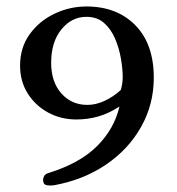

<svg xmlns="http://www.w3.org/2000/svg" viewBox="-20 -550 548 593"><path d="M148 22Q132 24 122.5 21.5Q113 19 113 5Q113 0 116.5 -6.5Q120 -13 131 -16Q227 -46 280 -99Q333 -152 349 -221Q315 -199 282.5 -190Q250 -181 216 -181Q168 -181 128.5 -202.5Q89 -224 65.5 -261.5Q42 -299 42 -347Q42 -403 71.5 -444Q101 -485 148 -507.5Q195 -530 247 -530Q341 -530 398 -472Q455 -414 455 -310Q455 -228 416 -158.5Q377 -89 308 -42Q239 5 148 22ZM250 -226Q276 -226 303 -238.5Q330 -251 353 -272Q355 -278 357 -289Q359 -300 359 -311Q359 -337 353.5 -369Q348 -401 335.5 -430.5Q323 -460 301.5 -479Q280 -498 247 -498Q201 -498 169.5 -459Q138 -420 138 -356Q138 -297 169.5 -261.5Q201 -226 250 -226Z"/></svg>

Font: Alice
Style: Regular
Weight: 400
Designer: Ksenia Yerulevich
Foundry: Cyreal (http://www.cyreal.org/)
Version: Version 2.003; ttfautohint (v1.8.3)